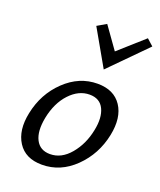

<svg xmlns="http://www.w3.org/2000/svg" viewBox="-131 -772 716 859"><g transform="rotate(20 227.5 -342.0)"><path d="M286 -490 188 -662 231 -687 305 -583 424 -689 455 -661ZM171 5Q92 5 56.5 -50.5Q21 -106 39 -192Q59 -290 127.5 -355.5Q196 -421 283 -421Q361 -421 397 -367Q433 -313 415 -225Q395 -128 327 -61.5Q259 5 171 5ZM189 -52Q243 -52 284.5 -101.5Q326 -151 340 -221Q353 -284 334 -323.5Q315 -363 266 -363Q214 -363 171.5 -317.5Q129 -272 114 -197Q101 -130 121 -91Q141 -52 189 -52Z"/></g></svg>

Font: EauTestInfant Medium
Style: Italic
Weight: 500
Italic angle: -12°
Designer: Christian Thalmann (Catharsis Fonts)
Version: Version 0.001;PS 000.001;hotconv 1.0.88;makeotf.lib2.5.64775